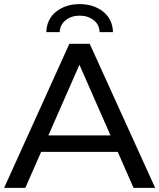

<svg xmlns="http://www.w3.org/2000/svg" viewBox="-21 -913 774 933"><path d="M-1 0 316 -700H415L733 0H628L345 -644H385L102 0ZM134 -175 161 -255H555L584 -175ZM204 -757Q206 -820 252 -856.5Q298 -893 366 -893Q434 -893 480 -856.5Q526 -820 528 -757H463Q462 -794 433.5 -815.5Q405 -837 366 -837Q327 -837 299 -815.5Q271 -794 269 -757Z"/></svg>

Font: MOST Montserrat Medium
Style: Regular
Weight: 500
Designer: Julieta Ulanovsky
Foundry: Julieta Ulanovsky
Version: Version 8.000;March 11, 2024;FontCreator 15.0.0.2926 64-bit